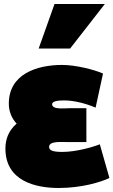

<svg xmlns="http://www.w3.org/2000/svg" viewBox="-20 -894 566 958"><path d="M7 -153C7 11 160 44 273 44C386 44 483 15 526 -6L478 -174C440 -159 358 -136 291 -136C245 -136 225 -143 225 -161C225 -192 288 -185 322 -185H411V-354H324C300 -354 240 -346 240 -374C240 -388 265 -393 299 -393C351 -393 410 -377 457 -357L494 -527C452 -546 358 -570 290 -570C163 -570 24 -524 24 -377C24 -338 38 -304 63 -277C23 -243 7 -199 7 -153ZM173 -652H330L503 -874H252Z"/></svg>

Font: Repo ExtraBlack
Style: Regular
Weight: 400
Designer: Stefan Peev
Foundry: Context Ltd
Version: Version 001.502